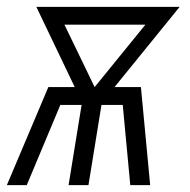

<svg xmlns="http://www.w3.org/2000/svg" viewBox="-35 -540 555 560"><path d="M-15 0 106 -286H183L71 -520H489L299 -286H376L403 0H345L323 -234H261L223 0H165L203 -234H141L43 0ZM241 -286 389 -468H153Z"/></svg>

Font: Iosevka Term Curly Lt Obl
Style: Regular
Weight: 300
Italic angle: -9°
Designer: Belleve Invis
Foundry: Belleve Invis
Version: Version 32.3.0